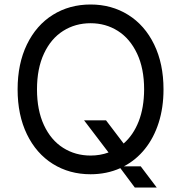

<svg xmlns="http://www.w3.org/2000/svg" viewBox="-20 -757 797 845"><path d="M599.4 -24.9 669.7 68.2H573.2L509.6 -17Q449.6 9.9 378.6 9.9Q285.5 9.9 212.5 -35.7Q139.6 -81.3 98.5 -166Q57.5 -250.7 57.5 -363.6Q57.5 -476.6 98.5 -561.3Q139.6 -646 212.5 -691.6Q285.5 -737.2 378.6 -737.2Q471.2 -737.2 544.2 -691.6Q617.2 -646 658.4 -561.3Q699.6 -476.6 699.6 -363.6Q699.6 -283.4 678.3 -216.8Q657 -150.2 617.9 -101.6Q578.8 -52.9 525.2 -24.9ZM378.6 -72.4Q420.5 -72.4 457.7 -85.9L350.1 -227.3H446.7L524.1 -125.4Q566.8 -162.6 590.4 -223Q614 -283.4 614.3 -363.6Q614.3 -455.3 583.3 -521.1Q552.2 -587 498.8 -620.9Q445.3 -654.8 378.6 -654.8Q311.4 -654.8 257.8 -620.9Q204.2 -587 173.5 -521.1Q142.8 -455.3 142.8 -363.6Q142.8 -272 173.5 -206.1Q204.2 -140.3 257.8 -106.4Q311.4 -72.4 378.6 -72.4Z"/></svg>

Font: Riot Sans
Style: Regular
Weight: 400
Designer: Rasmus Andersson
Foundry: rsms
Version: Version 4.001